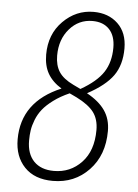

<svg xmlns="http://www.w3.org/2000/svg" viewBox="-51 -715 552 766"><g transform="rotate(5 225.5 -332.0)"><path d="M294.9 -349.1Q343.8 -322.3 367.4 -288.1Q391.1 -253.9 391.1 -206.1Q391.1 -109.4 333.5 -49.1Q275.9 11.2 189 11.2Q116.2 11.2 75.7 -31Q35.2 -73.2 35.2 -142.1Q35.2 -293 191.9 -358.9Q154.8 -381.8 137 -412.8Q119.1 -443.8 119.1 -488.8Q119.1 -570.3 171.1 -622.6Q223.1 -674.8 293 -674.8Q353 -674.8 390.6 -638.9Q428.2 -603 428.2 -540Q428.2 -474.1 397.5 -430.9Q366.7 -387.7 294.9 -349.1ZM292 -638.2Q236.8 -638.2 200 -595.7Q163.1 -553.2 163.1 -488.8Q163.1 -449.7 179.9 -423.6Q196.8 -397.5 237.8 -377.9L267.1 -363.8Q331.1 -400.4 357.4 -440.9Q383.8 -481.4 383.8 -539.1Q383.8 -586.4 359.6 -612.3Q335.4 -638.2 292 -638.2ZM189.9 -28.8Q255.9 -28.8 300.5 -75.9Q345.2 -123 345.2 -206.1Q345.2 -249 324.5 -276.9Q303.7 -304.7 254.9 -329.1L226.1 -342.8Q189.5 -326.7 162.6 -306.6Q135.7 -286.6 120.4 -267.3Q105 -248 95.9 -224.9Q86.9 -201.7 84 -182.6Q81.1 -163.6 81.1 -141.1Q81.1 -87.9 109.6 -58.3Q138.2 -28.8 189.9 -28.8Z"/></g></svg>

Font: Fira Sans Compressed ExtraLight
Style: Italic
Weight: 250
Width: 3
Italic angle: -8°
Designer: Carrois Corporate & Edenspiekermann AG
Foundry: Carrois Corporate GbR & Edenspiekermann AG
Version: Version 4.203;PS 004.203;hotconv 1.0.88;makeotf.lib2.5.64775